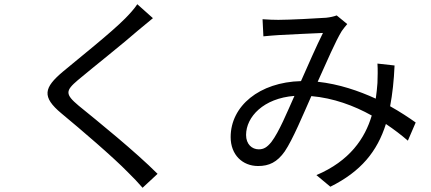

<svg xmlns="http://www.w3.org/2000/svg" viewBox="-20 -824 2040 909"><path d="M704 -738 630 -804C618 -785 593 -757 573 -737C505 -668 353 -548 278 -485C188 -409 176 -366 271 -287C364 -210 516 -80 586 -8C611 16 634 41 655 65L726 -1C620 -107 443 -250 352 -324C288 -378 289 -394 349 -445C423 -507 567 -621 635 -681C652 -695 683 -721 704 -738Z M1223 -733 1227 -652C1251 -654 1279 -657 1301 -658C1347 -661 1469 -666 1509 -668C1478 -606 1440 -519 1405 -440C1208 -435 1072 -322 1072 -175C1072 -91 1128 -38 1202 -38C1254 -38 1292 -56 1328 -107C1366 -163 1415 -281 1454 -369C1558 -360 1656 -324 1740 -277C1708 -169 1636 -62 1478 5L1544 60C1689 -12 1766 -107 1807 -237C1846 -211 1881 -184 1911 -158L1948 -244C1916 -267 1875 -294 1827 -321C1838 -379 1845 -443 1848 -514L1767 -523C1769 -495 1768 -461 1767 -431C1765 -407 1763 -382 1759 -357C1678 -394 1585 -426 1484 -437C1526 -530 1570 -632 1598 -677C1606 -689 1615 -699 1624 -710L1574 -751C1561 -746 1543 -742 1524 -740C1482 -737 1351 -730 1298 -730C1278 -730 1249 -731 1223 -733ZM1145 -185C1145 -271 1228 -359 1374 -370C1339 -292 1301 -199 1265 -152C1244 -126 1228 -117 1205 -117C1173 -117 1145 -141 1145 -185Z"/></svg>

Font: DAIFUKU Sans JP
Style: Regular
Weight: 400
Designer: Original font ‘Source Han Sans JP’ : Ryoko NISHIZUKA  (kana, bopomofo & ideographs); Paul D. Hunt (Latin, Greek & Cyrill
Foundry: Daifuku
Version: Version 1.001